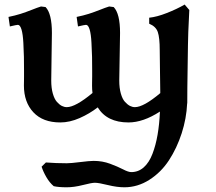

<svg xmlns="http://www.w3.org/2000/svg" viewBox="-20 -525 932 827"><path d="M156.7 -497.1 176.3 -494.6Q203.6 -466.3 203.6 -382.8Q203.6 -357.9 202.1 -279.5Q200.7 -201.2 200.7 -178.2Q200.7 -146 207.5 -122.1Q214.4 -98.1 225.1 -86.2Q235.8 -74.2 246.3 -68.8Q256.8 -63.5 267.6 -63.5Q305.2 -63.5 378.4 -124.5Q376.5 -138.2 376.5 -156.7Q376.5 -162.6 376.7 -175.5Q377 -188.5 377 -194.8V-220.7Q377 -257.8 376.5 -279.8Q376 -301.8 374 -340.1Q372.1 -378.4 366 -398.2Q359.9 -418 350.6 -418Q345.2 -418 315.9 -411.1L310.1 -452.1Q338.9 -458 362.1 -465.3Q385.3 -472.7 409.7 -482.4Q434.1 -492.2 450.2 -497.1L469.7 -494.6Q497.1 -466.3 497.1 -382.8Q497.1 -357.9 495.4 -279.5Q493.7 -201.2 493.7 -178.2Q493.7 -146 500.5 -122.1Q507.3 -98.1 518.3 -86.2Q529.3 -74.2 539.8 -68.8Q550.3 -63.5 561 -63.5Q598.6 -63.5 670.4 -124Q669.9 -168.5 668.9 -234.4Q668 -300.3 668 -308.6Q668 -362.8 659.7 -387Q651.4 -411.1 622.6 -422.9V-448.7Q655.8 -452.1 698.7 -469Q741.7 -485.8 775.4 -505.4L795.4 -481.9Q789.6 -368.2 789.6 -332Q789.6 -315.9 788.1 -229.2Q786.6 -142.6 786.6 -79.6H786.1Q783.2 -14.6 762.5 49.3Q741.7 113.3 707.8 165.3Q673.8 217.3 623.3 249.5Q572.8 281.7 515.6 281.7Q483.9 281.7 444.3 272Q404.8 262.2 388.7 262.2Q375 262.2 336.9 272Q298.8 281.7 267.6 281.7Q231.9 281.7 211.4 276.9Q193.4 261.7 179.7 238Q166 214.4 159.2 192.9L177.7 174.8Q221.2 178.2 267.6 178.2Q285.2 178.2 325.4 173.1Q365.7 168 383.8 168Q420.9 168 453.9 180.2Q486.8 192.4 509.8 204.3Q532.7 216.3 545.4 216.3Q576.2 216.3 599.4 195.6Q622.6 174.8 636.7 137.7Q650.9 100.6 658.7 55.4Q666.5 10.3 668.9 -44.4Q596.7 2.4 533.2 2.4Q440.9 2.4 400.9 -62.5Q365.7 -35.2 323 -16.4Q280.3 2.4 239.7 2.4Q164.6 2.4 123.8 -41.3Q83 -85 83 -156.7Q83 -162.6 83.3 -175.5Q83.5 -188.5 83.5 -194.8V-220.7Q83.5 -257.8 83 -279.8Q82.5 -301.8 80.6 -340.1Q78.6 -378.4 72.5 -398.2Q66.4 -418 57.1 -418Q51.8 -418 22.5 -411.1L16.6 -452.1Q45.4 -458 68.6 -465.3Q91.8 -472.7 116.2 -482.4Q140.6 -492.2 156.7 -497.1Z"/></svg>

Font: Flanker
Style: Bold
Weight: 700
Designer: Flanker
Foundry: Flanker
Version: Version 2.021